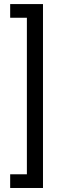

<svg xmlns="http://www.w3.org/2000/svg" viewBox="-20 -750 279 942"><path d="M190.9 -730H29.9V-662.9H111.9V105.1H29.9V172.3H190.9Z"/></svg>

Font: Secuela Black
Style: Regular
Weight: 900
Designer: Fernando Haro
Foundry: deFharo
Version: Version 1.704